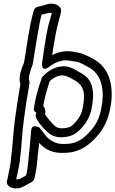

<svg xmlns="http://www.w3.org/2000/svg" viewBox="-20 -841 645 1074"><path d="M63 -168C53 -92 51 -22 41 50V54C41 59 40 64 39 71C35 99 28 125 22 159L18 174C17 179 19 187 22 192C41 219 86 218 115 200L126 195C127 195 128 194 129 193C140 184 170 177 173 156C176 139 181 120 184 98L187 71C189 59 190 45 191 30C194 3 197 -17 199 -42C224 -13 263 12 315 14H316C322 14 328 15 341 14C435 13 493 -41 537 -96C572 -143 590 -189 600 -255L602 -267C614 -374 587 -460 511 -506C488 -520 465 -531 438 -541C437 -541 435 -543 433 -543C405 -548 367 -561 324 -551C307 -548 288 -541 272 -533L275 -556C285 -614 294 -675 309 -724V-725L320 -768L322 -781C323 -785 321 -791 319 -795C304 -822 262 -827 231 -813L191 -803C182 -801 172 -793 169 -783C163 -763 159 -742 154 -722L153 -721C141 -658 130 -592 120 -525C118 -512 116 -500 114 -489C103 -463 80 -411 94 -371L92 -358C80 -288 72 -236 63 -168ZM113 -168C122 -236 129 -284 142 -356L145 -377C146 -382 145 -387 143 -390C137 -403 150 -450 162 -478C162 -480 163 -482 163 -483C166 -497 168 -511 170 -525C180 -590 192 -657 203 -718C206 -732 209 -747 213 -759L239 -765C246 -768 257 -771 270 -768L260 -732C242 -676 235 -614 225 -556C222 -532 218 -510 215 -485C215 -485 211 -435 253 -466C276 -483 299 -497 327 -501C328 -501 328 -502 329 -502C351 -507 386 -499 417 -494C442 -484 460 -474 481 -462C538 -428 563 -362 552 -267L550 -255C541 -195 527 -161 499 -124C458 -74 418 -36 346 -36H324C288 -38 258 -57 240 -77C228 -94 209 -116 201 -127C201 -127 157 -153 154 -110L153 -96C150 -49 146 -17 141 32C140 49 138 61 137 71L134 98C132 112 129 128 126 140C118 144 111 148 105 152L96 157C93 160 81 163 71 162V161C76 133 84 105 89 71C90 65 92 56 92 48C102 -28 103 -96 113 -168ZM169 -235C168 -224 174 -214 183 -211C184 -210 183 -209 183 -209C175 -194 183 -179 187 -172C201 -147 229 -117 247 -101C265 -85 288 -73 322 -73C349 -74 377 -78 401 -94C425 -110 442 -130 457 -150C478 -181 490 -211 496 -256L498 -271C507 -335 494 -394 448 -423C438 -430 427 -436 414 -443C396 -455 360 -476 318 -469C277 -463 243 -439 219 -413C213 -408 212 -402 209 -391C194 -350 177 -288 171 -244C169 -237 169 -237 169 -235ZM222 -248C228 -287 244 -347 257 -383C257 -384 258 -386 258 -387C273 -402 295 -415 320 -419C340 -422 367 -410 383 -400C384 -400 385 -398 386 -398C430 -377 458 -347 448 -271L446 -256C440 -215 433 -200 417 -176C405 -160 390 -143 377 -134H376C369 -129 350 -124 327 -123C307 -123 295 -129 284 -139C270 -152 240 -187 232 -202C237 -221 232 -237 222 -248Z"/></svg>

Font: Hussar Pisanka
Style: OutKur
Weight: 400
Designer: Robert Jablonski
Foundry: Cannot Into Space Fonts
Version: Version 1.070